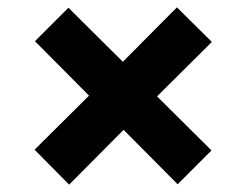

<svg xmlns="http://www.w3.org/2000/svg" viewBox="-20 -604 670 522"><path d="M74 -197 222 -344 75 -492 166 -583 314 -436 461 -584 556 -490 407 -342 555 -195 463 -103 316 -251 168 -102Z"/></svg>

Font: ReCut ExtraBold
Style: Regular
Weight: 800
Designer: Giant Group (for alternate capitals set)
Version: Version 2.002;FEAKit 1.0